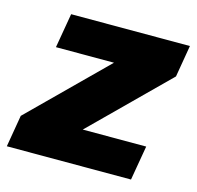

<svg xmlns="http://www.w3.org/2000/svg" viewBox="-107 -602 704 687"><g transform="rotate(15 245.0 -258.0)"><path d="M435 0H-25L-5 -118L268 -388H53L75 -516H515L495 -398L222 -128H457Z"/></g></svg>

Font: Creato Display Black
Style: Italic
Weight: 900
Italic angle: -10°
Version: Version 1.000